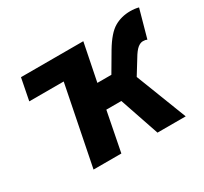

<svg xmlns="http://www.w3.org/2000/svg" viewBox="-110 -663 872 819"><g transform="rotate(-30 325.5 -253.5)"><path d="M320 -496 218 -389H45L66 -496ZM137 0 236 -496H373L336 -312H405L459 -404Q496 -466 531 -486.5Q566 -507 610 -507Q632 -507 651 -502L613 -365Q609 -367 604.5 -368Q600 -369 593 -369Q580 -369 566.5 -358Q553 -347 536 -318L494 -250L591 0H452L386 -194H312L274 0Z"/></g></svg>

Font: Source Sans 3
Style: Bold Italic
Weight: 700
Italic angle: -11°
Designer: Paul D. Hunt
Foundry: Adobe
Version: Version 3.052;hotconv 1.1.0;makeotfexe 2.6.0